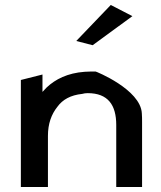

<svg xmlns="http://www.w3.org/2000/svg" viewBox="-20 -763 649 773"><path d="M287 -598 353 -581 513 -698 426 -743ZM552 -10V-270C552 -283 552 -294 551 -307C546 -403 365 -476 365 -475C350 -475 335 -475 321 -474C252 -469 203 -444 168 -411L151 -393V-463L64 -441V-10H173V-216C173 -265 187 -303 211 -333C232 -362 264 -380 311 -385C318 -387 325 -388 333 -388C415 -388 448 -340 448 -260V-10Z"/></svg>

Font: Bluebird
Style: LiExt
Weight: 300
Designer: Jasper
Foundry: Cannot Into Space Fonts
Version: Version 0.98